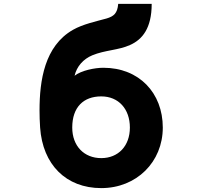

<svg xmlns="http://www.w3.org/2000/svg" viewBox="-20 -886 1040 986"><path d="M816 -231C816 -409 694 -538 511 -538C466 -538 397 -524 363 -497C374 -545 408 -583 454 -602C519 -629 589 -628 648 -655C711 -683 759 -741 759 -866H587C583 -817 564 -802 527 -791C473 -776 406 -762 355 -733C209 -650 183 -473 183 -319C183 -291 184 -262 186 -231C199 -41 319 80 500 80C681 80 816 -54 816 -231ZM647 -231C647 -136 587 -74 500 -74C412 -74 351 -136 351 -231C351 -336 409 -391 500 -391C589 -391 647 -326 647 -231Z"/></svg>

Font: LINE Seed JP_OTF ExtraBold
Style: Regular
Weight: 800
Designer: LY Corporation & Fontrix & Fontworks
Version: Version 1.013